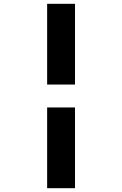

<svg xmlns="http://www.w3.org/2000/svg" viewBox="-20 -843 640 1006"><path d="M227 -400V-823H373V-400ZM227 143V-280H373V143Z"/></svg>

Font: Iosevka Custom Heavy Extended
Style: Regular
Weight: 900
Width: 7
Monospace: yes
Designer: Belleve Invis
Foundry: Belleve Invis
Version: Version 11.2.4; ttfautohint (v1.8.4)